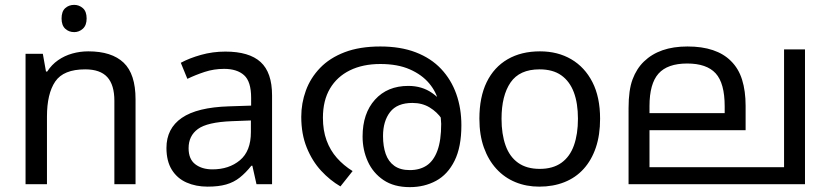

<svg xmlns="http://www.w3.org/2000/svg" viewBox="-20 -757 3399 789"><path d="M285 -737Q305 -737 320.5 -723.5Q336 -710 336 -681Q336 -653 320.5 -639Q305 -625 285 -625Q263 -625 248 -639Q233 -653 233 -681Q233 -710 248 -723.5Q263 -737 285 -737ZM343 -546Q439 -546 488 -499.5Q537 -453 537 -349V0H450V-343Q450 -408 421 -440Q392 -472 330 -472Q241 -472 207 -422Q173 -372 173 -278V0H85V-536H156L169 -463H174Q192 -491 218.5 -509.5Q245 -528 277 -537Q309 -546 343 -546Z M906 -545Q1004 -545 1051 -502Q1098 -459 1098 -365V0H1034L1017 -76H1013Q990 -47 965.5 -27.5Q941 -8 909.5 1Q878 10 833 10Q785 10 746.5 -7Q708 -24 686 -59.5Q664 -95 664 -149Q664 -229 727 -272.5Q790 -316 921 -320L1012 -323V-355Q1012 -422 983 -448Q954 -474 901 -474Q859 -474 821 -461.5Q783 -449 750 -433L723 -499Q758 -518 806 -531.5Q854 -545 906 -545ZM932 -259Q832 -255 793.5 -227Q755 -199 755 -148Q755 -103 782.5 -82Q810 -61 853 -61Q921 -61 966 -98.5Q1011 -136 1011 -214V-262Z M1543 -566Q1626 -566 1688.5 -542Q1751 -518 1792.5 -474Q1834 -430 1855 -371Q1876 -312 1876 -242Q1876 -153 1848 -96.5Q1820 -40 1772 -14Q1724 12 1664 12Q1599 12 1556 -17Q1513 -46 1491.5 -93.5Q1470 -141 1470 -196Q1470 -291 1521 -347.5Q1572 -404 1658 -404Q1714 -404 1755.5 -375Q1797 -346 1821 -301Q1845 -256 1847 -206L1822 -209Q1815 -240 1795.5 -268.5Q1776 -297 1745.5 -315.5Q1715 -334 1675 -334Q1612 -334 1583 -296.5Q1554 -259 1554 -198Q1554 -156 1565 -124.5Q1576 -93 1600.5 -75.5Q1625 -58 1664 -58Q1705 -58 1733.5 -77Q1762 -96 1777.5 -138Q1793 -180 1793 -248Q1793 -250 1791.5 -270Q1790 -290 1786 -310Q1785 -315 1785 -323Q1785 -331 1783 -335Q1774 -378 1744 -414Q1714 -450 1664 -472Q1614 -494 1543 -494Q1471 -494 1418 -468Q1365 -442 1336 -393Q1307 -344 1307 -273Q1307 -221 1322 -180Q1337 -139 1364.5 -108Q1392 -77 1429 -54L1379 9Q1336 -16 1299.5 -55.5Q1263 -95 1240.5 -150.5Q1218 -206 1218 -277Q1218 -333 1237 -385Q1256 -437 1295.5 -478Q1335 -519 1396.5 -542.5Q1458 -566 1543 -566Z M2446 -269Q2446 -202 2428.5 -150.5Q2411 -99 2378.5 -63Q2346 -27 2299.5 -8.5Q2253 10 2196 10Q2143 10 2098 -8.5Q2053 -27 2020 -63Q1987 -99 1968.5 -150.5Q1950 -202 1950 -269Q1950 -358 1980 -419.5Q2010 -481 2066 -513.5Q2122 -546 2199 -546Q2272 -546 2327.5 -513.5Q2383 -481 2414.5 -419.5Q2446 -358 2446 -269ZM2041 -269Q2041 -206 2057.5 -159.5Q2074 -113 2109 -88Q2144 -63 2198 -63Q2252 -63 2287 -88Q2322 -113 2338.5 -159.5Q2355 -206 2355 -269Q2355 -333 2338 -378Q2321 -423 2286.5 -447.5Q2252 -472 2197 -472Q2115 -472 2078 -418Q2041 -364 2041 -269Z M3288 -554V0H2563V-313Q2563 -387 2579.5 -431Q2596 -475 2626 -504Q2658 -535 2702.5 -550.5Q2747 -566 2805 -566Q2865 -566 2909.5 -551Q2954 -536 2983 -507Q3015 -476 3029.5 -429.5Q3044 -383 3044 -322V-222H2649V-70H3202V-554ZM2804 -496Q2723 -496 2686 -454.5Q2649 -413 2649 -321V-292H2958V-320Q2958 -415 2921 -455.5Q2884 -496 2804 -496Z"/></svg>

Font: lmalayalam25
Style: Book
Weight: 400
Designer: Jelle Bosma - Monotype Design Team
Foundry: Monotype Imaging Inc.
Version: Version 2.003